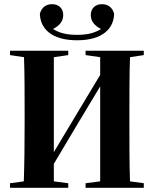

<svg xmlns="http://www.w3.org/2000/svg" viewBox="-20 -900 738 920"><path d="M390 -636 460 -626V-541L350 -358L238 -171V-626L307 -636V-657H28V-636L95 -626C98 -549 98 -443 98 -354V-310C98 -219 97 -110 94 -31L28 -22V0H307V-22L238 -31V-115L350 -303L460 -486V-31L390 -22V0H669V-22L603 -31C600 -110 600 -219 600 -310V-354C600 -443 600 -549 603 -626L669 -636V-657H390ZM349 -707C474 -707 525 -765 527 -834C518 -867 495 -880 468 -880C436 -880 415 -859 415 -828C415 -798 433 -777 464 -761C434 -742 399 -733 349 -733C299 -733 264 -742 234 -761C265 -777 283 -798 283 -828C283 -859 262 -880 230 -880C203 -880 180 -867 171 -834C173 -765 224 -707 349 -707Z"/></svg>

Font: Source Serif 4 Display
Style: Bold
Weight: 700
Designer: Frank Grießhammer
Foundry: Adobe Systems Incorporated
Version: Version 4.004;hotconv 1.0.117;makeotfexe 2.5.65602